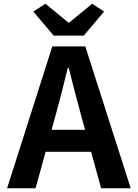

<svg xmlns="http://www.w3.org/2000/svg" viewBox="-20 -1011 740 1031"><path d="M430 -820 539 -949 475 -991 352 -890H347L224 -991L159 -949L268 -820ZM523 0H682L438 -762H261L18 0H171L225 -196H469ZM257 -314 280 -397C302 -476 324 -564 344 -647H349C369 -564 393 -476 414 -397L437 -314Z"/></svg>

Font: Kawkab Mono
Style: Bold
Weight: 700
Monospace: yes
Designer: Abdullah Arif
Foundry: Abdullah Arif
Version: Version 1.000;PS 000.500;hotconv 1.0.88;makeotf.lib2.5.64775